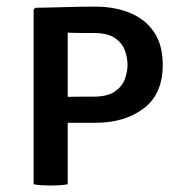

<svg xmlns="http://www.w3.org/2000/svg" viewBox="-20 -570 550 594"><path d="M483.5 -369.5Q483.5 -279 424.5 -234.5Q365.5 -190 274 -190H189.5V0Q177 2.5 163 3.2Q149 4 137 4Q126 4 110.8 3.2Q95.5 2.5 84 0V-540.5L89.5 -546Q134.5 -546.5 180.8 -548Q227 -549.5 274 -549.5Q334.5 -549.5 381.8 -530.2Q429 -511 456.2 -471.2Q483.5 -431.5 483.5 -369.5ZM189.5 -469V-270.5Q212 -271 234.8 -271Q257.5 -271 269 -271Q312.5 -271 335.2 -286.8Q358 -302.5 366.2 -325.2Q374.5 -348 374.5 -369.5Q374.5 -391.5 366.2 -414.2Q358 -437 335.2 -452.5Q312.5 -468 269 -468Q251 -468 231 -468Q211 -468 189.5 -469Z"/></svg>

Font: Signika SC
Style: Regular
Weight: 400
Designer: Anna Giedryś
Foundry: Anna Giedryś
Version: Version 2.000; ttfautohint (v1.8.3) -l 8 -r 50 -G 200 -x 9 -